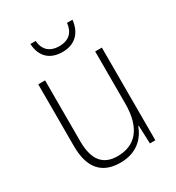

<svg xmlns="http://www.w3.org/2000/svg" viewBox="-175 -881 872 949"><g transform="rotate(-30 261.0 -406.5)"><path d="M382 -772H351C346 -722 318 -691 261 -691C206 -691 176 -721 172 -772H142C146 -698 190 -658 261 -658C332 -658 375 -701 382 -772ZM439 -580H401V-283C401 -142 340 -76 239 -76C158 -76 115 -124 115 -233V-580H76V-227C76 -104 129 -41 235 -41C330 -41 379 -95 401 -154H404L408 -51H439Z"/></g></svg>

Font: Noto Sans Tamil UI SemiCondensed ExtraLight
Style: Regular
Weight: 200
Width: 4
Designer: Jelle Bosma - Monotype Design Team
Foundry: Monotype Imaging Inc.
Version: Version 2.004